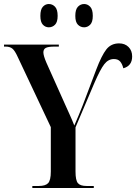

<svg xmlns="http://www.w3.org/2000/svg" viewBox="-21 -936 678 956"><path d="M140 0V-10H172Q205 -10 218.5 -24Q232 -38 232 -82V-303L67 -653Q53 -684 40.5 -694Q28 -704 7 -704H-1V-714H272V-704H252Q219 -704 207 -697.5Q195 -691 195 -675Q195 -659 210 -624L304 -414Q316 -387 327 -363Q338 -339 349 -311Q358 -332 369.5 -359Q381 -386 391 -412L458 -589Q485 -660 508.5 -690Q532 -720 572 -720Q601 -720 619 -702Q637 -684 637 -655Q637 -608 593 -596Q588 -617 577.5 -629.5Q567 -642 546 -642Q518 -642 498 -616Q478 -590 449 -523L355 -302V-82Q355 -38 367 -24Q379 -10 410 -10H446V0ZM398 -800Q380 -800 367 -813Q354 -826 354 -857Q354 -889 367 -902.5Q380 -916 398 -916Q415 -916 428 -902.5Q441 -889 441 -857Q441 -826 428 -813Q415 -800 398 -800ZM222 -800Q205 -800 192.5 -813Q180 -826 180 -857Q180 -889 192.5 -902.5Q205 -916 222 -916Q240 -916 253 -902.5Q266 -889 266 -857Q266 -826 253 -813Q240 -800 222 -800Z"/></svg>

Font: Noto Serif Display Condensed SemiBold
Style: Regular
Weight: 600
Width: 3
Designer: Monotype Design Team
Foundry: Monotype Imaging Inc.
Version: Version 2.009